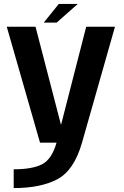

<svg xmlns="http://www.w3.org/2000/svg" viewBox="-20 -729 632 981"><path d="M184.5 0H399L567.5 -592.5H420.5L292.5 -93.5H291L161.5 -592.5H14.5ZM50 232Q187.5 232 273 186.8Q358.5 141.5 399 0L269 -0.5Q245 84.5 195.2 110.2Q145.5 136 50 136ZM203.5 -613.5H269.5L377.5 -709H280.5Z"/></svg>

Font: Anybody Thin SemiBold
Style: Regular
Weight: 600
Version: Version 1.113;gftools[0.9.25]